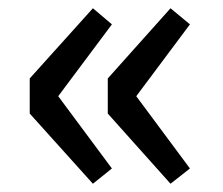

<svg xmlns="http://www.w3.org/2000/svg" viewBox="-20 -516 541 465"><path d="M205 -71 52 -241V-326L205 -496L251 -457L121 -283L251 -108ZM393 -71 241 -241V-326L393 -496L440 -457L310 -283L440 -108Z"/></svg>

Font: Noto Sans TC Thin Medium
Style: Regular
Weight: 500
Version: Version 2.004-H2;hotconv 1.0.118;makeotfexe 2.5.65603